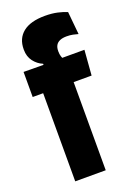

<svg xmlns="http://www.w3.org/2000/svg" viewBox="-133 -731 547 784"><g transform="rotate(-20 140.5 -339.0)"><path d="M167.5 -677.5Q198 -677.5 222 -672Q246 -666.5 262 -659.5L271.5 -560.5Q261.5 -563.5 249.2 -566Q237 -568.5 222 -568.5Q204.5 -568.5 192.8 -563.5Q181 -558.5 175.2 -548.5Q169.5 -538.5 169.5 -523.5V-522Q169.5 -509.5 172.5 -500.2Q175.5 -491 180.5 -481.5L94 -482V-496Q71 -505.5 55.2 -526.2Q39.5 -547 39.5 -576.5V-578.5Q39.5 -625.5 72 -651.5Q104.5 -677.5 167.5 -677.5ZM53 0V-454.5H185.5V0ZM7.5 -383V-492L113.5 -491L164 -492H272L263.5 -383Z"/></g></svg>

Font: Anek Latin Condensed
Style: Bold
Weight: 700
Width: 3
Designer: Yesha Goshar
Foundry: Ek Type
Version: Version 1.003